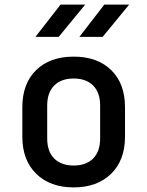

<svg xmlns="http://www.w3.org/2000/svg" viewBox="-20 -805 640 834"><path d="M300 9Q198 9 137.5 -50Q77 -109 77 -211V-339Q77 -442 137 -500.5Q197 -559 300 -559Q403 -559 463 -500.5Q523 -442 523 -339V-211Q523 -109 462.5 -50Q402 9 300 9ZM300 -86Q354 -86 384.5 -116.5Q415 -147 415 -204V-346Q415 -403 384.5 -433.5Q354 -464 300 -464Q246 -464 215.5 -433.5Q185 -403 185 -346V-204Q185 -147 215.5 -116.5Q246 -86 300 -86ZM325 -645 433 -785H541L426 -645ZM134 -645 243 -785H350L235 -645Z"/></svg>

Font: JetBrains Mono SemiBold
Style: Regular
Weight: 472
Monospace: yes
Designer: Philipp Nurullin, Konstantin Bulenkov
Foundry: JetBrains
Version: Version 2.305; ttfautohint (v1.8.4.7-5d5b)